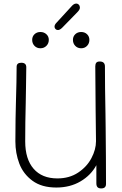

<svg xmlns="http://www.w3.org/2000/svg" viewBox="-20 -1052 680 1074"><path d="M571 -338Q573 -164 573 -23Q573 2 546 2Q532 2 525.5 -5Q519 -12 519 -27V-128Q489 -72 430.5 -37.5Q372 -3 295 -3Q213 -3 161.5 -41Q110 -79 88 -137Q66 -195 66 -261Q66 -332 67 -385.5Q68 -439 69 -475Q73 -605 73 -678Q73 -701 99 -701Q127 -701 127 -676Q127 -628 125.5 -568Q124 -508 124 -478Q121 -367 121 -261Q121 -162 168 -108Q215 -54 301 -54Q368 -54 417 -86.5Q466 -119 491.5 -167.5Q517 -216 517 -262L515 -431Q515 -497 513 -681Q513 -694 518.5 -701Q524 -708 538 -708Q567 -708 567 -680Q567 -563 570 -416ZM160 -829Q160 -848 173 -860.5Q186 -873 206 -873Q226 -873 239.5 -860.5Q253 -848 253 -829Q253 -809 239.5 -795.5Q226 -782 206 -782Q186 -782 173 -795.5Q160 -809 160 -829ZM388 -829Q388 -848 401 -860.5Q414 -873 434 -873Q454 -873 467 -860.5Q480 -848 480 -829Q480 -809 467 -795.5Q454 -782 434 -782Q414 -782 401 -795.5Q388 -809 388 -829ZM285 -903Q285 -914 297 -926L375 -1011Q385 -1023 392 -1027.5Q399 -1032 406 -1032Q415 -1032 421 -1025.5Q427 -1019 427 -1009Q427 -998 412 -983L328 -897Q315 -884 304 -884Q296 -884 290.5 -889.5Q285 -895 285 -903Z"/></svg>

Font: Mali Light
Style: Regular
Weight: 300
Designer: Kitiyaporn Chalermlarp | Katatrad Aksorn Co.,Ltd.
Foundry: Cadson Demak Co.,Ltd.
Version: Version 1.000; ttfautohint (v1.6)